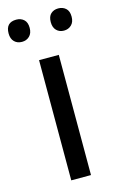

<svg xmlns="http://www.w3.org/2000/svg" viewBox="-136 -778 509 827"><g transform="rotate(-15 118.5 -365.0)"><path d="M-22 -681Q-22 -730 25 -730Q45 -730 58.5 -718Q72 -706 72 -681Q72 -657 58.5 -644Q45 -631 25 -631Q4 -631 -9 -644Q-22 -657 -22 -681ZM166 -681Q166 -706 179 -718Q192 -730 212 -730Q232 -730 245.5 -718Q259 -706 259 -681Q259 -657 245.5 -644Q232 -631 212 -631Q192 -631 179 -644Q166 -657 166 -681ZM163 0H75V-536H163Z"/></g></svg>

Font: Advent Sans Logo
Style: Regular
Weight: 400
Designer: Types & Symbols
Foundry: Types & Symbols
Version: Version 1.002